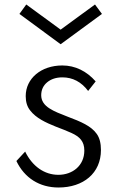

<svg xmlns="http://www.w3.org/2000/svg" viewBox="-20 -819 536 855"><path d="M434 -757 403 -799 250 -687 97 -799 66.5 -757 250 -622ZM240.5 16C351.5 16 429.5 -48 429.5 -151C429.5 -181 423.5 -205 411 -222.5C386.5 -257.5 341 -277 281 -299.5C219.5 -323.5 163.5 -343.5 163.5 -395C163.5 -418.5 172.5 -438 190 -452.5C207.5 -467 230 -474.5 258 -474.5C303.5 -474.5 342 -454.5 372.5 -414L406 -456.5C366 -502 315 -527.5 257.5 -527.5C163 -527.5 94.5 -469.5 94.5 -391C94.5 -365 101 -343.5 114.5 -327C140.5 -293 184 -273 227.5 -255.5C255.5 -245 279 -235.5 298 -227C335.5 -210 355.5 -189 355.5 -148.5C355.5 -81.5 303 -40.5 240 -40.5C177.5 -40.5 124 -78.5 92 -144L53 -102C89 -26.5 156 16 240.5 16Z"/></svg>

Font: Spartan
Style: Regular
Weight: 400
Designer: Matt Bailey, Mirko Velimirovic
Foundry: Matt Bailey
Version: Version 1.003